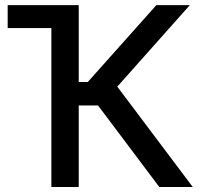

<svg xmlns="http://www.w3.org/2000/svg" viewBox="-20 -748 820 768"><path d="M617.2 0Q555.7 -81.1 372.1 -326.2Q352.5 -326.2 294.9 -326.2Q294.9 -244.1 294.9 0Q267.6 0 185.5 0Q185.5 -159.2 185.5 -635.7Q141.6 -635.7 10.7 -635.7Q10.7 -658.2 10.7 -727.5Q82 -727.5 294.9 -727.5Q294.9 -650.4 294.9 -419.9Q303.7 -419.9 331.1 -419.9Q399.4 -497.1 605.5 -727.5Q639.6 -727.5 739.3 -727.5Q667 -645.5 449.2 -401.4Q524.4 -300.8 751 0Q716.8 0 617.2 0Z"/></svg>

Font: DeepSea
Style: Medium
Weight: 500
Designer: Stem
Version: Version 3.019;git-0a5106e0b